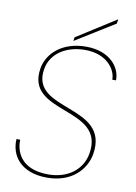

<svg xmlns="http://www.w3.org/2000/svg" viewBox="-96 -945 721 1015"><g transform="rotate(10 264.0 -438.0)"><path d="M229 7C359 7 433 -72 448 -157C495 -432 74 -322 115 -557C130 -643 212 -693 311 -693C432 -693 481 -613 479 -563H499C502 -631 442 -711 314 -711C185 -711 109 -638 95 -557C52 -303 473 -415 428 -157C413 -70 338 -11 232 -11C81 -11 52 -108 55 -166H35C29 -77 88 7 229 7ZM244 -749 241 -729 451 -859 455 -883Z"/></g></svg>

Font: Poppins Devanagari Thin
Style: Italic
Weight: 100
Italic angle: -10°
Designer: Ninad Kale (Devanagari), Jonny Pinhorn (Latin)
Foundry: Indian Type Foundry
Version: 4.005